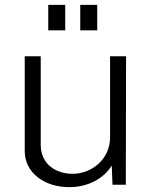

<svg xmlns="http://www.w3.org/2000/svg" viewBox="-20 -762 629 792"><path d="M249 -742H179V-637H249ZM381 -742H311V-637H381ZM279 -45C218 -45 148 -79 148 -165V-530H82V-139C82 -48 165 10 265 10C344 10 408 -26 441 -79L444 0H499L500 -530H434V-194C434 -108 361 -45 279 -45Z"/></svg>

Font: 18Franklin Light
Style: Regular
Weight: 300
Designer: Pablo Impallari, Rodrigo Fuenzalida (Modified by Dan O. Williams)
Version: Version 0.025;PS 000.025;hotconv 1.0.88;makeotf.lib2.5.64775